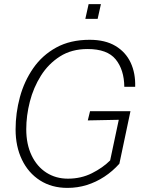

<svg xmlns="http://www.w3.org/2000/svg" viewBox="-20 -904 690 936"><path d="M309 12Q232 12 175 -24.5Q118 -61 87 -125.5Q56 -190 56 -273Q56 -353 77 -430.5Q98 -508 142 -571.5Q186 -635 254.5 -672.5Q323 -710 417 -710Q493 -710 543 -680Q593 -650 617 -598.5Q641 -547 639 -481H586Q585 -564 544 -614.5Q503 -665 407 -665Q329 -665 272.5 -629Q216 -593 179.5 -535Q143 -477 125.5 -408.5Q108 -340 108 -274Q108 -201 134 -146.5Q160 -92 206 -62.5Q252 -33 311 -33Q375 -33 428 -59.5Q481 -86 517 -122L559 -320L408 -317L419 -362H616L562 -106Q529 -69 488.5 -42.5Q448 -16 403 -2Q358 12 309 12ZM396 -812 412 -884H472L456 -812Z"/></svg>

Font: Azeret Mono Thin Thin
Style: Italic
Weight: 250
Italic angle: -12°
Version: Version 1.002